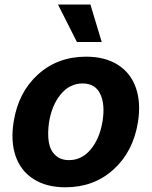

<svg xmlns="http://www.w3.org/2000/svg" viewBox="-20 -797 654 828"><path d="M262.1 10.7Q180 10.7 124.5 -24.9Q68.9 -60.4 47.1 -124.6Q25.2 -188.9 39.1 -273.1Q59.3 -399.5 144 -476Q228.7 -552.6 351.6 -552.6Q433.6 -552.6 489 -517Q544.4 -481.5 566.4 -417.3Q588.4 -353 574.6 -268.5Q554 -142.4 469.3 -65.9Q384.6 10.7 262.1 10.7ZM277.3 -106.5Q333.1 -106.5 371.4 -152.9Q409.8 -199.2 422.2 -273.8Q433.9 -347.3 412.1 -392.2Q390.3 -437.1 336.3 -437.1Q280.5 -437.1 242 -390.4Q203.5 -343.8 191.4 -269.2Q184.7 -221.6 190.3 -185.4Q196 -149.1 218.6 -127.8Q241.1 -106.5 277.3 -106.5ZM311.8 -615.8 230.1 -777.3H370L418.7 -615.8Z"/></svg>

Font: Karasuma Gothic
Style: Bold Italic
Weight: 700
Italic angle: 9.39998°
Designer: Rasmus Andersson / Ryoko Nishizuka
Foundry: Genbu
Version: Version 1.00